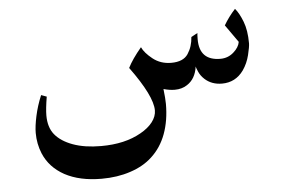

<svg xmlns="http://www.w3.org/2000/svg" viewBox="-44 -323 981 665"><g transform="rotate(-5 446.5 10.0)"><path d="M833 -140Q833 -128 826 -99.5Q819 -71 803 -48Q775 -9 728 -9Q692 -9 668 -31Q655 -43 648.5 -58Q642 -73 642 -76Q636 -33 606 -14Q588 -2 563 -2Q545 -2 524 -8Q528 26 528 44Q528 102 511 148Q494 194 460 225Q430 253 384 268Q339 283 284 283Q208 283 156 255Q105 227 84 177Q70 143 70 105Q70 82 77.5 47Q85 12 100 -24L119 -17Q112 25 112 48Q112 89 132 114Q153 140 194 155Q235 170 292 170Q375 170 431 138Q458 123 473 103.5Q488 84 488 63Q488 13 412 -91Q427 -121 459 -159Q468 -139 495 -117.5Q522 -96 559 -96Q601 -96 617.5 -121Q634 -146 636 -179L658 -191Q657 -183 657 -169Q657 -95 730 -95Q756 -95 775.5 -112Q795 -129 798 -148L755 -209Q772 -238 795 -263Q809 -247 821 -216Q833 -185 833 -140Z"/></g></svg>

Font: Mirza
Style: Regular
Weight: 400
Designer: Arabic design by Kourosh Beigpour, Latin design by Eduardo Tunni, engineering by Lasse Fister
Version: Version 1.0010g